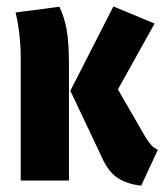

<svg xmlns="http://www.w3.org/2000/svg" viewBox="-20 -565 514 601"><path d="M463.9 -491.2 349.1 -285.2 435.1 -136.2Q445.8 -119.1 453.9 -110.4Q461.9 -101.6 474.1 -96.2L421.9 16.1Q376.5 11.2 346.4 -9.3Q316.4 -29.8 294.9 -81.1L200.2 -280.8L335 -544.9ZM166 -543.9Q181.2 -512.2 188.5 -472.7Q195.8 -433.1 195.8 -361.8V0H44.9V-379.9Q44.9 -458 28.8 -525.9Z"/></svg>

Font: Fira Sans Compressed
Style: Bold
Weight: 700
Width: 1
Designer: Carrois Corporate & Edenspiekermann AG
Foundry: Carrois Corporate GbR & Edenspiekermann AG
Version: Version 4.203;PS 004.203;hotconv 1.0.88;makeotf.lib2.5.64775